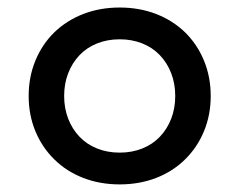

<svg xmlns="http://www.w3.org/2000/svg" viewBox="-20 -482 640 513"><path d="M125 -395.5Q157.7 -427.2 202.4 -444.6Q247.1 -461.9 299.8 -461.9Q352.5 -461.9 397.2 -444.6Q441.9 -427.2 474.6 -395.5Q507.3 -363.3 525.1 -319.8Q543 -276.4 543 -225.6Q543 -174.8 525.1 -131.6Q507.3 -88.4 474.6 -56.2Q441.9 -23.9 397.2 -6.6Q352.5 10.7 299.8 10.7Q247.1 10.7 202.4 -6.6Q157.7 -23.9 125 -56.2Q92.3 -88.4 74.5 -131.6Q56.6 -174.8 56.6 -225.6Q56.6 -276.4 74.5 -319.8Q92.3 -363.3 125 -395.5ZM192.4 -116.7Q211.9 -96.2 239.5 -85.2Q267.1 -74.2 299.8 -74.2Q332.5 -74.2 360.1 -85.2Q387.7 -96.2 407.2 -116.7Q426.8 -137.2 437.5 -165Q448.2 -192.9 448.2 -225.6Q448.2 -258.3 437.5 -286.1Q426.8 -314 407.2 -334.5Q387.7 -355 360.1 -366Q332.5 -377 299.8 -377Q267.1 -377 239.5 -366Q211.9 -355 192.4 -334.5Q172.9 -314 162.1 -286.1Q151.4 -258.3 151.4 -225.6Q151.4 -192.9 162.1 -165Q172.9 -137.2 192.4 -116.7Z"/></svg>

Font: Courier Prime Medium
Style: Regular
Weight: 500
Designer: Alan Dague-Greene
Foundry: Quote-Unquote Apps
Version: Version 1.202